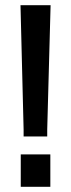

<svg xmlns="http://www.w3.org/2000/svg" viewBox="-20 -720 273 740"><path d="M71 -221 59 -700H175L162 -221V-194H71ZM60 -125H174V0H60Z"/></svg>

Font: Cabin Condensed SemiBold
Style: Regular
Weight: 600
Width: 3
Designer: Pablo Impallari
Foundry: Pablo Impallari. http://www.impallari.com Igino Marini. http://www.ikern.com
Version: Version 2.001